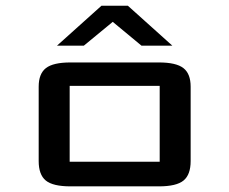

<svg xmlns="http://www.w3.org/2000/svg" viewBox="-20 -661 813 681"><path d="M481.9 -499 379.9 -583.5 277.3 -499H182.1L339.8 -640.6H433.6L591.3 -499ZM656.2 -89.8Q656.2 -41.5 631.1 -20.8Q606 0 543.5 0H230Q167.5 0 142.3 -20.8Q117.2 -41.5 117.2 -89.8V-353.5Q117.2 -399.4 142.8 -419.4Q168.5 -439.5 230 -439.5H543.5Q605 -439.5 630.6 -419.4Q656.2 -399.4 656.2 -353.5ZM546.4 -356.4H227.1V-87.4H546.4Z"/></svg>

Font: Squarish Sans CT
Style: RegularSC
Weight: 400
Version: Version 0.9